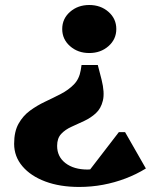

<svg xmlns="http://www.w3.org/2000/svg" viewBox="-20 -531 611 761"><path d="M367.6 -273.4 382.6 -215.4Q395.4 -164 387.8 -132.4Q380.2 -100.8 360 -82.3Q339.8 -63.8 313.9 -51.7Q288 -39.6 263.3 -28.5Q238.6 -17.4 222.5 -0.2Q206.4 17 206.4 47.2Q206.4 90 239.5 115.5Q272.6 141 327.2 141Q402.2 141 440 71.4V168.8H315.6L451 -7.2H475.8L558.2 136.8Q520.6 160 477.5 176.4Q434.4 192.8 388.3 201.4Q342.2 210 293.8 210Q217.4 210 159.5 188.3Q101.6 166.6 68.8 127.9Q36 89.2 36 39Q36 -9.4 53.6 -40.8Q71.2 -72.2 99.1 -92.6Q127 -113 159.3 -128.2Q191.6 -143.4 221.5 -158.9Q251.4 -174.4 272.8 -196.2Q294.2 -218 300 -252.8L303.2 -273.4ZM333.8 -511.2Q379 -511.2 410 -484Q441 -456.8 441 -416Q441 -375.4 410 -348.1Q379 -320.8 333.8 -320.8Q288.6 -320.8 257.6 -348.1Q226.6 -375.4 226.6 -416Q226.6 -456.8 257.6 -484Q288.6 -511.2 333.8 -511.2Z"/></svg>

Font: Platypi Light
Style: Regular
Weight: 300
Designer: David Sargent
Foundry: Bolt Cutter Type
Version: Version 1.200